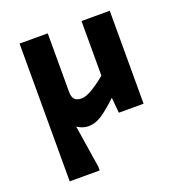

<svg xmlns="http://www.w3.org/2000/svg" viewBox="-128 -586 870 926"><g transform="rotate(-20 307.0 -123.5)"><path d="M250 11.2Q219.7 11.2 192.9 -7.8L227.1 210.9V230H73.2V-477.1H217.8V-176.8Q217.8 -150.9 228.8 -138.4Q239.7 -126 265.1 -126Q304.7 -126 391.1 -196.8V-477.1H536.1V0H409.2L401.9 -79.1Q348.1 -28.8 315.9 -8.8Q283.7 11.2 250 11.2Z"/></g></svg>

Font: IntelOne Mono Bold
Style: Regular
Weight: 700
Designer: Fred Shallcrass
Foundry: Frere-Jones Type LLC
Version: Version 1.200;hotconv 1.1.0;makeotfexe 2.6.0;FJTRelease1.2